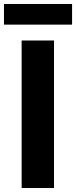

<svg xmlns="http://www.w3.org/2000/svg" viewBox="-20 -947 383 967"><path d="M89 0V-743H252V0ZM0 -823V-927H343V-823Z"/></svg>

Font: Noto Sans TC ExtraBold
Style: Regular
Weight: 800
Designer: Ryoko NISHIZUKA  (kana, bopomofo & ideographs); Paul D. Hunt (Latin, Greek & Cyrillic); Sandoll Communications , Soo-you
Foundry: Adobe
Version: Version 2.004-H2;hotconv 1.0.118;makeotfexe 2.5.65603